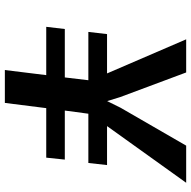

<svg xmlns="http://www.w3.org/2000/svg" viewBox="-18 -769 787 791"><g transform="rotate(90 375.5 -373.5)"><path d="M268.5 0 289.5 -170.5H90.5L99.5 -247H299L310.5 -344H111.5L120.5 -421H282.5L142 -747H278.5L380 -475L396.5 -421.5L424 -477L580 -747H733L499.5 -421H660L651.5 -344H448.5L435.5 -247H637.5L629.5 -170.5H425.5L404 0Z"/></g></svg>

Font: Merriweather Sans SemiBold
Style: Italic
Weight: 600
Italic angle: -7.5°
Designer: Eben Sorkin
Foundry: Eben Sorkin
Version: Version 2.001